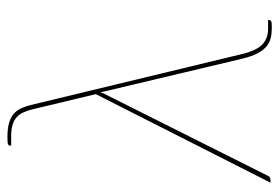

<svg xmlns="http://www.w3.org/2000/svg" viewBox="-137 -610 750 516"><g transform="rotate(-90 238.0 -352.0)"><path d="M243 -469.5 202.5 -638.5Q199 -653 194 -664Q189 -675 181 -682.2Q173 -689.5 160.5 -693.2Q148 -697 129.5 -697H104.5L105 -702Q105 -704 108.8 -705.5Q112.5 -707 128 -707Q149 -707 163.5 -703.2Q178 -699.5 187.8 -692Q197.5 -684.5 203.5 -672.8Q209.5 -661 213.5 -645.5L351 -75.5Q360.5 -37 376.8 -21.8Q393 -6.5 418.5 -6.5H442.5L442 -2.5Q441.5 0.5 438.2 2Q435 3.5 421.5 3.5Q406.5 3.5 393.8 0.5Q381 -2.5 370.8 -11.2Q360.5 -20 352.5 -35.2Q344.5 -50.5 338.5 -75L252 -439Q251 -443.5 250 -448Q249 -452.5 248 -457Q246.5 -453 245 -449Q243.5 -445 241 -441L23.5 -7Q22 -3.5 19.2 -1.8Q16.5 0 11 0H5Z"/></g></svg>

Font: Lato Hairline
Style: Italic
Weight: 100
Italic angle: -7°
Designer: Lukasz Dziedzic
Foundry: tyPoland Lukasz Dziedzic
Version: Version 2.007; 2014-02-27